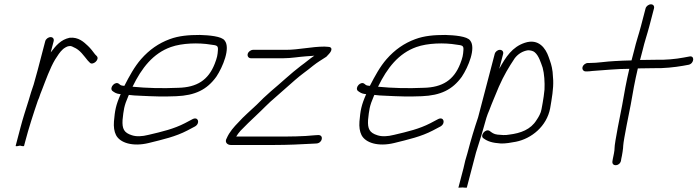

<svg xmlns="http://www.w3.org/2000/svg" viewBox="-20 -686 3233 890"><path d="M189.7 -495 154.6 -361C149 -339.7 142.8 -317.3 136 -294C128.3 -270.9 119.3 -245.4 113.2 -222C99.7 -179.3 85.7 -136.2 75.2 -96L52.6 -10C51.5 -5.7 70.4 -10.5 72.9 -11C74.6 -10.5 90.5 -5.9 91.6 -10L96.3 -28C113.5 -93.6 134 -156.6 155.6 -220L160.8 -232C164.8 -244.7 169.4 -257.3 174.8 -270C191.6 -313.5 211.9 -370.5 235.4 -410C246.3 -427.1 257.7 -445.4 270.8 -457C275.3 -461.9 291.6 -472 298.7 -472C308.4 -474.3 314.2 -470.6 321.4 -467C351.5 -454.9 368.6 -426.9 387.1 -405L395 -397C408.3 -379 443.9 -409.7 428.6 -426L420.7 -434C411.4 -446.6 399.7 -462 387.9 -473C368.8 -490.9 344.3 -515 302.9 -511C262 -502.4 239.4 -475 215.1 -443L228.7 -495C231.5 -505.6 225.3 -514 214.7 -514C204.1 -514 192.5 -505.6 189.7 -495Z M594.4 -284C636.8 -371.4 689.7 -438.7 772.1 -468C824.1 -486.5 900.6 -488.8 958.5 -479C984.7 -475.8 991.4 -474.7 990.2 -455C988.7 -430.7 986.7 -419.7 975.2 -390C945.6 -314.7 892.7 -281 806.1 -279C732.8 -275.7 660.6 -277.5 594.4 -284ZM577.5 -246C591.6 -244 610.3 -242.7 633.4 -242C688.6 -239.2 737.6 -237.4 796.9 -240C884.7 -243.6 939 -270.1 982.5 -330C1012.9 -375.4 1049.4 -463.8 1021.5 -498C1008.1 -518.2 947.4 -522.8 906.3 -524C854.4 -524 809.3 -520.3 766.7 -504.5C715.3 -485.5 672.5 -455.7 634 -412C603.6 -377.3 579.5 -333 556.5 -288C553.3 -288.7 550.4 -289 547.7 -289C538.9 -290.3 536.4 -293 531.8 -297C514.8 -312 485.7 -280.7 500.4 -265C509.8 -258 518.3 -251.8 534.5 -250H539.5C515.9 -195.9 512.8 -173.8 508.2 -123C506.3 -97.7 509.4 -76.7 517.7 -60C536.1 -23.7 595.1 -5.1 669 -23C735.5 -39.5 793.9 -52.6 848.2 -81L884.2 -100C909 -114.9 898.9 -146.8 873.1 -134L837.1 -115C785.7 -88.4 732.1 -75.8 669 -61C637.6 -53 611.7 -52.3 591.5 -59C554.4 -70.6 545.8 -89.2 548.1 -130C553.2 -176.7 554.2 -193 575.4 -242C575.6 -242.7 576.3 -244 577.5 -246Z M1143 -416H1294C1330.7 -416 1364.6 -422.7 1399.4 -425C1413.6 -426 1413.6 -426 1427.9 -427C1430.7 -427.7 1433.8 -428 1437.2 -428C1415.3 -413.2 1397.5 -397.1 1374.8 -381C1329.3 -346.6 1279 -298.8 1235.9 -263C1209.1 -239.8 1192.9 -223.6 1169.4 -200C1141 -172.9 1110.3 -147.3 1085.2 -119C1065.1 -98.4 1043.5 -74.7 1030.8 -45C1019.7 -26.4 1034.4 -14 1049.7 -14H1252.7C1312.6 -14 1376.9 -16.9 1430.2 -20L1448.5 -21C1475 -24.2 1481.5 -60 1455.7 -60L1438.5 -59C1385.8 -53.3 1321.8 -53 1262.9 -53H1074.9C1081.2 -62.5 1085.9 -70.3 1095 -80C1118.4 -104.4 1142.4 -127.3 1167.6 -151C1198.5 -179.6 1224.1 -208 1257.8 -236C1290.9 -264.6 1313 -284.7 1347.5 -315C1378.2 -342.1 1403.1 -357.7 1430.8 -381C1454 -399.3 1468.3 -406.8 1492.8 -423L1504 -435C1518.6 -449.8 1523.8 -469 1499.9 -469C1494.6 -469 1489.3 -469.3 1484.2 -470C1424 -470 1365 -455 1304.2 -455H1153.2C1142.7 -455 1131 -446.6 1128.2 -436C1125.5 -425.4 1132.4 -416 1143 -416Z M1732.4 -284C1774.8 -371.4 1827.7 -438.7 1910.1 -468C1962.1 -486.5 2038.6 -488.8 2096.5 -479C2122.7 -475.8 2129.4 -474.7 2128.2 -455C2126.7 -430.7 2124.7 -419.7 2113.2 -390C2083.6 -314.7 2030.7 -281 1944.1 -279C1870.8 -275.7 1798.6 -277.5 1732.4 -284ZM1715.5 -246C1729.6 -244 1748.3 -242.7 1771.4 -242C1826.6 -239.2 1875.6 -237.4 1934.9 -240C2022.7 -243.6 2077 -270.1 2120.5 -330C2150.9 -375.4 2187.4 -463.8 2159.5 -498C2146.1 -518.2 2085.4 -522.8 2044.3 -524C1992.4 -524 1947.3 -520.3 1904.7 -504.5C1853.3 -485.5 1810.5 -455.7 1772 -412C1741.6 -377.3 1717.5 -333 1694.5 -288C1691.3 -288.7 1688.4 -289 1685.7 -289C1676.9 -290.3 1674.4 -293 1669.8 -297C1652.8 -312 1623.7 -280.7 1638.4 -265C1647.8 -258 1656.3 -251.8 1672.5 -250H1677.5C1653.9 -195.9 1650.8 -173.8 1646.2 -123C1644.3 -97.7 1647.4 -76.7 1655.7 -60C1674.1 -23.7 1733.1 -5.1 1807 -23C1873.5 -39.5 1931.9 -52.6 1986.2 -81L2022.2 -100C2047 -114.9 2036.9 -146.8 2011.1 -134L1975.1 -115C1923.7 -88.4 1870.1 -75.8 1807 -61C1775.6 -53 1749.7 -52.3 1729.5 -59C1692.4 -70.6 1683.8 -89.2 1686.1 -130C1691.2 -176.7 1692.2 -193 1713.4 -242C1713.6 -242.7 1714.3 -244 1715.5 -246Z M2273.2 -436 2196.2 -142C2178.8 -90.7 2163.3 -39.3 2148.3 18L2146.7 24C2142.7 36.7 2139.3 48.3 2136.5 59C2134.1 71 2131.3 82.7 2128.4 94C2120.5 124 2112.6 154 2104.8 184L2124 183C2126.8 183 2143.5 184.9 2143.8 184L2186.5 21C2194 -3.3 2202.8 -31.5 2210.9 -57C2218.2 -84.6 2226.5 -108.7 2234.7 -140C2238.5 -152 2242.8 -163.3 2247.6 -174C2262.2 -213.2 2276.9 -245.7 2292.4 -284C2316.5 -338.4 2337.7 -373.3 2366 -416C2380.8 -435.4 2402.5 -449.5 2427.7 -453C2438.3 -453 2452 -449.9 2458.3 -444C2477.4 -428.6 2486.9 -396.2 2495.5 -372C2503 -344.9 2505.6 -304.4 2504 -271C2502.3 -257 2502.3 -257 2500.3 -239.5C2497.8 -219.1 2493.6 -199.3 2490.2 -180C2487.4 -161.6 2476.2 -142.7 2466.8 -129C2440 -85.8 2394.1 -68.5 2340.2 -62C2321.2 -58.1 2304 -60.6 2286.2 -62C2268.6 -63.8 2259.4 -71.8 2249.7 -79C2230.6 -91.8 2202.8 -57.1 2220.8 -45C2240.6 -30.2 2263.2 -23.5 2300.5 -21C2322.5 -19.6 2351.3 -25.4 2371.6 -29C2443.8 -43.4 2514.3 -100.6 2530.2 -184C2538.3 -231.2 2545.8 -274.2 2544.3 -314L2541.5 -353C2537.5 -384.2 2531.9 -396.9 2522.8 -423C2510.1 -459.6 2478.3 -509.7 2412.2 -487.5C2354.8 -468.2 2324.7 -422.7 2294.2 -367L2312.2 -436C2315 -446.6 2307.8 -455 2297.2 -455C2286.6 -455 2276 -446.6 2273.2 -436Z M2695 -355H2702C2708 -355 2715.9 -355.7 2725.5 -357C2781.2 -360.4 2836.9 -367 2897.2 -367C2883.4 -309.2 2873.5 -253.9 2863.9 -198C2858.1 -168 2827.9 -21.1 2828.7 1C2829.7 7.9 2822.6 43.6 2820.4 52L2818.8 62C2815.4 86.6 2851.6 85.7 2858.3 60L2859.9 50C2863.4 36.6 2869.3 -1 2868.9 -11C2870.6 -39.2 2897.8 -170.7 2903.7 -201C2913.2 -256.9 2922.9 -311 2936.7 -369H2941.7C2965.2 -369.7 2988.3 -370 3011 -370C3055.1 -368.7 3107.6 -374.3 3145.8 -381L3173.1 -386C3198.3 -392.7 3201.1 -430.1 3175.1 -424L3147.8 -419C3112.2 -412.2 3062.7 -407.7 3021.2 -409C2997.8 -409 2974.1 -408.7 2949.9 -408H2946.9C2952.7 -430 2952.7 -430 2958.2 -451C2968.4 -494.5 2979.7 -525.6 2989.8 -564L3011.5 -647C3014.3 -657.6 3008.1 -666 2997.5 -666C2987 -666 2975.3 -657.6 2972.5 -647L2950.8 -564C2940.7 -525.4 2929.5 -494.8 2919.2 -451C2913.4 -429 2913.4 -429 2907.4 -406C2883.6 -406 2851.6 -403.9 2830.6 -403C2788.6 -401.2 2752.3 -394 2712.2 -394H2705.2C2694.7 -394 2683 -385.6 2680.3 -375C2677.5 -364.4 2684.5 -355 2695 -355Z"/></svg>

Font: Just Breathe
Style: Obl5
Weight: 400
Foundry: Cannot Into Space Fonts
Version: Version 0.72